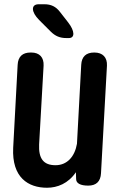

<svg xmlns="http://www.w3.org/2000/svg" viewBox="-20 -835 555 903"><path d="M362 -530 342 -159C332 -100 297 -58 241 -58C183 -58 161 -91 164 -156L185 -526C187 -565 166 -588 127 -588H124C86 -588 65 -569 63 -530L42 -140C35 0 113 48 201 48C250 48 301 28 337 -25L338 7C338 27 358 38 395 38C432 38 453 19 455 -20L483 -526C485 -565 463 -588 424 -588H423C385 -588 364 -569 362 -530ZM164 -741 218 -687C240 -665 262 -656 292 -656H304C333 -656 332 -689 301 -729L262 -779C243 -804 220 -815 189 -815H162C125 -815 126 -779 164 -741Z"/></svg>

Font: 寒蝉团圆体 Round
Style: Regular
Weight: 500
Designer: 寒蝉字型
Version: Version 2.700;Glyphs 3.1.1 (3135)